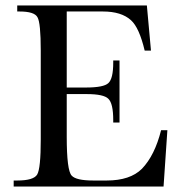

<svg xmlns="http://www.w3.org/2000/svg" viewBox="-20 -682 647 702"><path d="M592 -206 578 0H30V-22H43Q103 -22 116 -44Q129 -66 129 -172V-497Q129 -599 117 -619Q106 -640 51 -640H43V-662H517L532 -497H509Q489 -581 459 -608Q424 -640 356 -640H224V-362H294Q359 -362 376 -378Q394 -394 394 -453V-461H417V-234H394V-243Q394 -304 376 -321Q359 -338 297 -338H224V-182Q224 -59 242 -40Q258 -22 321 -22H370Q456 -22 499 -65Q546 -114 569 -206Z"/></svg>

Font: New Athena Unicode
Style: Regular
Weight: 400
Designer: J. Rusten 1997; rev. by R. Hancock 2001, 2002, rev. by D. Mastronarde 2002-2021
Foundry: GreekKeys New Athena Unicode
Version: Version 5.008